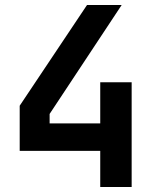

<svg xmlns="http://www.w3.org/2000/svg" viewBox="-20 -750 640 770"><path d="M382 0H508V-420H382V-255H179V-293L468 -730H329L59 -326V-145H382Z"/></svg>

Font: JetBrains Mono
Style: Bold
Weight: 558
Monospace: yes
Designer: Philipp Nurullin, Konstantin Bulenkov
Foundry: JetBrains
Version: Version 2.305